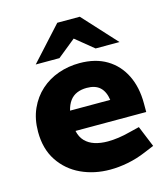

<svg xmlns="http://www.w3.org/2000/svg" viewBox="-111 -828 810 923"><g transform="rotate(-15 293.5 -366.0)"><path d="M324 8Q245 8 179.5 -22.5Q114 -53 74.5 -112.5Q35 -172 35 -257Q35 -321 57.5 -371Q80 -421 118.5 -455.5Q157 -490 207 -507.5Q257 -525 312 -525Q392 -525 447.5 -491.5Q503 -458 532.5 -398Q562 -338 562 -258V-215H210Q217 -183 236 -163.5Q255 -144 283.5 -135Q312 -126 348 -126Q373 -126 401.5 -130Q430 -134 460 -142L509 -154L552 -49L504 -29Q459 -10 413 -1Q367 8 324 8ZM210 -316H410Q404 -358 381 -379.5Q358 -401 315 -401Q288 -401 266.5 -392Q245 -383 231 -364Q217 -345 210 -316ZM406 -573 292 -666 260 -740H372L525 -573ZM108 -573 260 -740H372L341 -666L226 -573Z"/></g></svg>

Font: REM
Style: Bold
Weight: 700
Designer: Octavio Pardo
Foundry: Ashler Design
Version: Version 1.005;gftools[0.9.28]